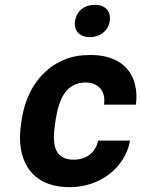

<svg xmlns="http://www.w3.org/2000/svg" viewBox="-20 -766 586 796"><path d="M68 -257C62 -220 61 -184 66 -152C81 -57 144 10 269 10C334 10 392 -12 433 -44C472 -74 509 -122 519 -183H387C376 -133 338 -104 285 -104C201 -104 196 -174 209 -257L211 -271C224 -353 253 -424 335 -424C389 -424 420 -386 411 -332H543C548 -363 546 -392 539 -418C520 -491 459 -538 355 -538C314 -538 277 -532 245 -518C153 -479 89 -393 70 -271ZM291 -679C285 -639 310 -612 352 -612C395 -612 429 -638 435 -679C441 -720 416 -746 373 -746C330 -746 298 -721 291 -679Z"/></svg>

Font: Asimov Pro
Style: BdObl
Weight: 700
Designer: Google
Version: Version 2.000980; 2014